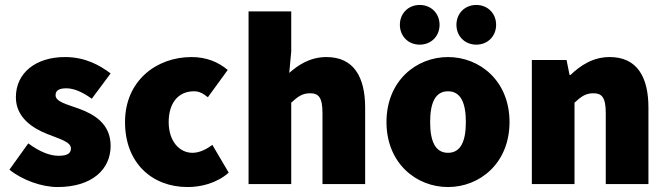

<svg xmlns="http://www.w3.org/2000/svg" viewBox="-20 -742 2688 774"><path d="M212 12C352 12 426 -60 426 -154C426 -244 358 -282 298 -304C248 -322 204 -332 204 -358C204 -378 219 -386 248 -386C279 -386 314 -370 350 -344L426 -446C382 -479 324 -512 242 -512C124 -512 44 -448 44 -350C44 -268 112 -225 170 -202C220 -182 266 -170 266 -144C266 -124 252 -114 216 -114C181 -114 140 -130 94 -164L18 -58C70 -16 148 12 212 12Z M736 12C788 12 852 -2 902 -46L836 -158C812 -140 784 -126 756 -126C702 -126 660 -174 660 -250C660 -326 698 -374 762 -374C780 -374 796 -368 818 -350L898 -460C860 -492 812 -512 752 -512C610 -512 484 -416 484 -250C484 -84 594 12 736 12Z M982 0H1154V-328C1180 -352 1198 -366 1230 -366C1264 -366 1280 -350 1280 -286V0H1452V-308C1452 -432 1406 -512 1296 -512C1228 -512 1180 -478 1146 -448L1154 -534V-696H982Z M1786 12C1914 12 2034 -84 2034 -250C2034 -416 1914 -512 1786 -512C1658 -512 1538 -416 1538 -250C1538 -84 1658 12 1786 12ZM1786 -126C1734 -126 1714 -174 1714 -250C1714 -326 1734 -374 1786 -374C1838 -374 1858 -326 1858 -250C1858 -174 1838 -126 1786 -126ZM1672 -562C1719 -562 1752 -597 1752 -642C1752 -687 1719 -722 1672 -722C1625 -722 1592 -687 1592 -642C1592 -597 1625 -562 1672 -562ZM1900 -562C1947 -562 1980 -597 1980 -642C1980 -687 1947 -722 1900 -722C1853 -722 1820 -687 1820 -642C1820 -597 1853 -562 1900 -562Z M2124 0H2296V-328C2322 -352 2340 -366 2372 -366C2406 -366 2422 -350 2422 -286V0H2594V-308C2594 -432 2548 -512 2438 -512C2370 -512 2320 -478 2280 -440H2276L2264 -500H2124Z"/></svg>

Font: Giro Sans Black
Style: Regular
Weight: 900
Designer: Paul D. Hunt
Foundry: Adobe Systems Incorporated
Version: Version 1.000;PS 1.0;hotconv 1.0.88;makeotf.lib2.5.647800